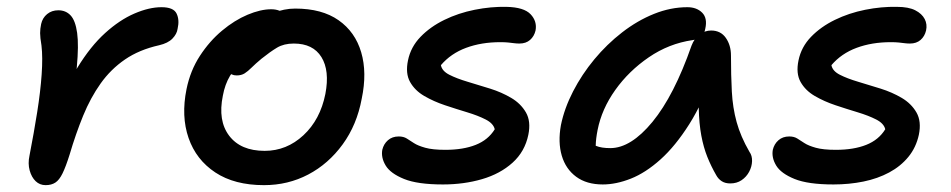

<svg xmlns="http://www.w3.org/2000/svg" viewBox="-20 -528 2774 560"><path d="M113 12Q96 12 84 0.5Q72 -11 66.5 -31Q61 -51 66 -74Q79 -141 88.5 -201Q98 -261 101.5 -311Q105 -361 101 -395Q97 -419 97 -431.5Q97 -444 100 -458Q104 -476 117.5 -487Q131 -498 150 -498Q172 -498 186 -483Q200 -468 205 -432Q210 -396 204 -332Q198 -268 180 -172L139 -182Q168 -269 206 -331Q244 -393 286.5 -431.5Q329 -470 372 -488.5Q415 -507 451 -507Q486 -507 495 -488.5Q504 -470 498 -444Q496 -429 483 -415.5Q470 -402 444 -396Q386 -383 344.5 -354.5Q303 -326 273.5 -284.5Q244 -243 222.5 -190.5Q201 -138 183 -77Q172 -42 162.5 -22.5Q153 -3 141.5 4.5Q130 12 113 12Z M750 12Q664 12 608 -25Q552 -62 530 -125.5Q508 -189 524 -268Q535 -322 563 -365Q591 -408 627.5 -438.5Q664 -469 702 -485Q740 -501 771 -501Q784 -501 794.5 -497Q805 -493 811 -485Q817 -477 814 -463Q808 -437 794 -417Q780 -397 745 -384Q713 -370 689.5 -351Q666 -332 651 -307Q636 -282 630 -249Q615 -176 648.5 -132Q682 -88 752 -88Q816 -88 865 -133.5Q914 -179 929 -254Q942 -322 917.5 -361.5Q893 -401 837 -401Q808 -401 788 -389Q768 -377 743 -357Q725 -342 714 -331Q703 -320 693.5 -314Q684 -308 670 -308Q654 -308 644 -320.5Q634 -333 640 -360Q644 -384 664.5 -409.5Q685 -435 714 -456Q743 -477 776 -490Q809 -503 841 -503Q919 -503 967.5 -469Q1016 -435 1033.5 -375.5Q1051 -316 1035 -240Q1021 -164 979.5 -107Q938 -50 879 -19Q820 12 750 12Z M1272 10Q1198 10 1158.5 -6Q1119 -22 1105 -45Q1091 -68 1095 -91Q1099 -108 1111.5 -119Q1124 -130 1143 -130Q1157 -130 1166.5 -124Q1176 -118 1187.5 -110.5Q1199 -103 1220.5 -97Q1242 -91 1279 -91Q1331 -91 1367.5 -105.5Q1404 -120 1423 -151Q1419 -168 1396.5 -179.5Q1374 -191 1342.5 -200.5Q1311 -210 1278 -221Q1245 -232 1217.5 -248Q1190 -264 1176 -289Q1162 -314 1170 -352Q1178 -391 1206.5 -420.5Q1235 -450 1276 -470Q1317 -490 1364.5 -499.5Q1412 -509 1457 -508Q1508 -507 1527.5 -486.5Q1547 -466 1542 -439Q1538 -422 1526 -411.5Q1514 -401 1495 -401Q1487 -401 1479.5 -402Q1472 -403 1462.5 -404Q1453 -405 1439 -405Q1384 -405 1339.5 -388.5Q1295 -372 1266 -338Q1269 -321 1290.5 -310Q1312 -299 1344 -289.5Q1376 -280 1409.5 -269.5Q1443 -259 1471 -242.5Q1499 -226 1514 -200Q1529 -174 1521 -135Q1511 -86 1475 -53.5Q1439 -21 1386 -5.5Q1333 10 1272 10Z M1738 10Q1691 10 1660.5 -12.5Q1630 -35 1618.5 -74Q1607 -113 1616 -163Q1626 -212 1651.5 -261.5Q1677 -311 1713.5 -355Q1750 -399 1794.5 -433.5Q1839 -468 1887.5 -487.5Q1936 -507 1985 -507Q2012 -507 2028 -491Q2044 -475 2037 -444Q2035 -431 2025.5 -422Q2016 -413 2000 -411Q1931 -401 1872.5 -361Q1814 -321 1774.5 -265.5Q1735 -210 1723 -149Q1718 -124 1717.5 -103.5Q1717 -83 1725 -51L1684 -131Q1703 -109 1718.5 -102.5Q1734 -96 1760 -96Q1820 -96 1883 -172.5Q1946 -249 1997 -395Q2005 -416 2020.5 -427.5Q2036 -439 2054 -439Q2082 -439 2097 -417.5Q2112 -396 2112 -366Q2112 -308 2114.5 -261Q2117 -214 2128.5 -172Q2140 -130 2166 -85Q2174 -74 2173.5 -58Q2173 -42 2165 -27Q2157 -12 2143 -2.5Q2129 7 2110 7Q2095 7 2085 0.5Q2075 -6 2069 -17Q2054 -43 2043 -70.5Q2032 -98 2025.5 -132.5Q2019 -167 2018 -213.5Q2017 -260 2022 -323L2064 -325Q2031 -230 1990.5 -166Q1950 -102 1906.5 -63Q1863 -24 1820 -7Q1777 10 1738 10Z M2411 10Q2337 10 2297.5 -6Q2258 -22 2244 -45Q2230 -68 2234 -91Q2238 -108 2250.5 -119Q2263 -130 2282 -130Q2296 -130 2305.5 -124Q2315 -118 2326.5 -110.5Q2338 -103 2359.5 -97Q2381 -91 2418 -91Q2470 -91 2506.5 -105.5Q2543 -120 2562 -151Q2558 -168 2535.5 -179.5Q2513 -191 2481.5 -200.5Q2450 -210 2417 -221Q2384 -232 2356.5 -248Q2329 -264 2315 -289Q2301 -314 2309 -352Q2317 -391 2345.5 -420.5Q2374 -450 2415 -470Q2456 -490 2503.5 -499.5Q2551 -509 2596 -508Q2630 -508 2649.5 -498Q2669 -488 2677 -472.5Q2685 -457 2681 -439Q2677 -422 2665 -411.5Q2653 -401 2634 -401Q2626 -401 2618.5 -402Q2611 -403 2601.5 -404Q2592 -405 2578 -405Q2523 -405 2478.5 -388.5Q2434 -372 2405 -338Q2408 -321 2429.5 -310Q2451 -299 2483 -289.5Q2515 -280 2548.5 -269.5Q2582 -259 2610 -242.5Q2638 -226 2653 -200Q2668 -174 2660 -135Q2652 -98 2629.5 -70.5Q2607 -43 2573.5 -25Q2540 -7 2498.5 1.5Q2457 10 2411 10Z"/></svg>

Font: Shantell Sans Medium
Style: Italic
Weight: 500
Italic angle: -11°
Designer: Stephen Nixon, Anya Danilova, Shantell Martin
Foundry: Arrow Type
Version: Version 1.011;[c5ecc13dd]